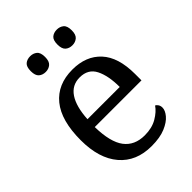

<svg xmlns="http://www.w3.org/2000/svg" viewBox="-217 -851 968 968"><g transform="rotate(-45 267.5 -367.0)"><path d="M287 10Q178 10 116.5 -62Q55 -134 55 -264Q55 -404 113 -475Q171 -546 277 -546Q374 -546 429.5 -486Q485 -426 485 -307V-261H152Q154 -152 191.5 -102.5Q229 -53 301 -53Q353 -53 389.5 -74.5Q426 -96 444 -123Q451 -120 457 -111Q463 -102 463 -89Q463 -69 444 -46Q425 -23 386 -6.5Q347 10 287 10ZM384 -315Q384 -395 359.5 -443.5Q335 -492 275 -492Q220 -492 189.5 -446.5Q159 -401 154 -315ZM364 -632Q342 -632 327.5 -644.5Q313 -657 313 -688Q313 -720 327.5 -732Q342 -744 364 -744Q385 -744 400 -732Q415 -720 415 -688Q415 -657 400 -644.5Q385 -632 364 -632ZM174 -632Q152 -632 137.5 -644.5Q123 -657 123 -688Q123 -720 137.5 -732Q152 -744 174 -744Q195 -744 210 -732Q225 -720 225 -688Q225 -657 210 -644.5Q195 -632 174 -632Z"/></g></svg>

Font: Noto Serif Old Uyghur
Style: Regular
Weight: 400
Designer: Lewis McGuffie
Foundry: Google LLC
Version: Version 1.003; ttfautohint (v1.8.4.7-5d5b)